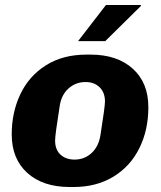

<svg xmlns="http://www.w3.org/2000/svg" viewBox="-20 -740 647 770"><path d="M575 -310Q575 -218 538.5 -145Q502 -72 434 -31Q366 10 275 10H260Q152 10 89.5 -46.5Q27 -103 27 -201Q27 -289 61.5 -362Q96 -435 164 -478Q232 -521 327 -521H343Q450 -521 512.5 -464.5Q575 -408 575 -310ZM219 -312Q201 -199 201 -176Q201 -140 222.5 -120Q244 -100 279 -100Q319 -100 347.5 -126.5Q376 -153 383 -199Q401 -313 401 -333Q401 -369 379.5 -390Q358 -411 323 -411Q283 -411 254 -384.5Q225 -358 219 -312ZM545 -720V-716L402 -575H293L405 -720Z"/></svg>

Font: Chivo ExtraBold Italic
Style: Regular
Weight: 800
Italic angle: -8.05°
Designer: Hector Gatti
Foundry: Omnibus-Type
Version: Version 1.007